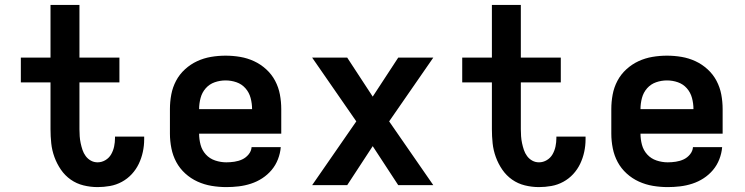

<svg xmlns="http://www.w3.org/2000/svg" viewBox="-20 -755 3040 783"><path d="M378 8Q349 8 320.5 1Q292 -6 268.5 -22.5Q245 -39 228.5 -63Q212 -87 202 -114.5Q192 -142 189 -170.5Q186 -199 186 -228V-419H65V-520H186V-735H304V-520H467V-419H304V-228Q304 -214 305 -199.5Q306 -185 309 -171Q312 -157 316.5 -143.5Q321 -130 329.5 -118.5Q338 -107 350.5 -100Q363 -93 378 -93Q395 -93 410 -102Q425 -111 433.5 -126Q442 -141 445.5 -158Q449 -175 449 -192Q449 -194 449 -195.5Q449 -197 449 -198H568Q568 -195 568 -192.5Q568 -190 568 -187Q568 -161 562.5 -135.5Q557 -110 546 -87Q535 -64 517.5 -45Q500 -26 477 -13.5Q454 -1 428.5 3.5Q403 8 378 8Z M903 8Q873 8 843 3Q813 -2 785.5 -14.5Q758 -27 735.5 -47.5Q713 -68 699 -94Q685 -120 679 -150Q673 -180 673 -210V-310Q673 -340 678.5 -369.5Q684 -399 698 -425.5Q712 -452 734.5 -472.5Q757 -493 784 -505.5Q811 -518 840.5 -523Q870 -528 900 -528Q930 -528 959.5 -523Q989 -518 1016 -505.5Q1043 -493 1065.5 -472.5Q1088 -452 1102 -425.5Q1116 -399 1121.5 -369.5Q1127 -340 1127 -310V-210H792Q792 -187 798 -164.5Q804 -142 819.5 -125Q835 -108 857.5 -100.5Q880 -93 903 -93Q919 -93 936 -95.5Q953 -98 968 -105Q983 -112 994 -125.5Q1005 -139 1006 -155H1125Q1123 -130 1113.5 -105.5Q1104 -81 1087.5 -61.5Q1071 -42 1049.5 -28Q1028 -14 1003.5 -6Q979 2 953.5 5Q928 8 903 8ZM792 -310H1008Q1008 -333 1002 -355.5Q996 -378 981 -395Q966 -412 944.5 -419.5Q923 -427 900 -427Q877 -427 855.5 -419.5Q834 -412 819 -395Q804 -378 798 -355.5Q792 -333 792 -310Z M1253 0 1433 -260 1253 -520H1396L1500 -361L1604 -520H1747L1567 -260L1747 0H1604L1500 -159L1396 0Z M2178 8Q2149 8 2120.5 1Q2092 -6 2068.5 -22.5Q2045 -39 2028.5 -63Q2012 -87 2002 -114.5Q1992 -142 1989 -170.5Q1986 -199 1986 -228V-419H1865V-520H1986V-735H2104V-520H2267V-419H2104V-228Q2104 -214 2105 -199.5Q2106 -185 2109 -171Q2112 -157 2116.5 -143.5Q2121 -130 2129.5 -118.5Q2138 -107 2150.5 -100Q2163 -93 2178 -93Q2195 -93 2210 -102Q2225 -111 2233.5 -126Q2242 -141 2245.5 -158Q2249 -175 2249 -192Q2249 -194 2249 -195.5Q2249 -197 2249 -198H2368Q2368 -195 2368 -192.5Q2368 -190 2368 -187Q2368 -161 2362.5 -135.5Q2357 -110 2346 -87Q2335 -64 2317.5 -45Q2300 -26 2277 -13.5Q2254 -1 2228.5 3.5Q2203 8 2178 8Z M2703 8Q2673 8 2643 3Q2613 -2 2585.5 -14.5Q2558 -27 2535.5 -47.5Q2513 -68 2499 -94Q2485 -120 2479 -150Q2473 -180 2473 -210V-310Q2473 -340 2478.5 -369.5Q2484 -399 2498 -425.5Q2512 -452 2534.5 -472.5Q2557 -493 2584 -505.5Q2611 -518 2640.5 -523Q2670 -528 2700 -528Q2730 -528 2759.5 -523Q2789 -518 2816 -505.5Q2843 -493 2865.5 -472.5Q2888 -452 2902 -425.5Q2916 -399 2921.5 -369.5Q2927 -340 2927 -310V-210H2592Q2592 -187 2598 -164.5Q2604 -142 2619.5 -125Q2635 -108 2657.5 -100.5Q2680 -93 2703 -93Q2719 -93 2736 -95.5Q2753 -98 2768 -105Q2783 -112 2794 -125.5Q2805 -139 2806 -155H2925Q2923 -130 2913.5 -105.5Q2904 -81 2887.5 -61.5Q2871 -42 2849.5 -28Q2828 -14 2803.5 -6Q2779 2 2753.5 5Q2728 8 2703 8ZM2592 -310H2808Q2808 -333 2802 -355.5Q2796 -378 2781 -395Q2766 -412 2744.5 -419.5Q2723 -427 2700 -427Q2677 -427 2655.5 -419.5Q2634 -412 2619 -395Q2604 -378 2598 -355.5Q2592 -333 2592 -310Z"/></svg>

Font: Iosevka Custom Extended
Style: Bold
Weight: 700
Width: 7
Monospace: yes
Designer: Belleve Invis
Foundry: Belleve Invis
Version: Version 11.2.4; ttfautohint (v1.8.4)